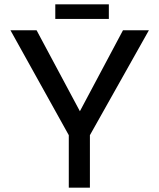

<svg xmlns="http://www.w3.org/2000/svg" viewBox="-20 -862 732 882"><path d="M664 -723 393 -241V0H296V-241L28 -723H148L347 -351L545 -723ZM480 -842V-775H234V-842Z"/></svg>

Font: Josefin Sans
Style: Regular
Weight: 400
Designer: Santiago Orozco
Foundry: Typemade
Version: Version 2.000